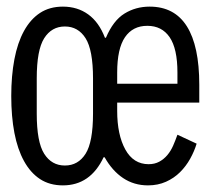

<svg xmlns="http://www.w3.org/2000/svg" viewBox="-20 -548 640 580"><path d="M176 -48Q216 -48 238.5 -83.5Q261 -119 261 -205V-311Q261 -397 238.5 -432.5Q216 -468 176 -468Q136 -468 113.5 -432.5Q91 -397 91 -311V-205Q91 -119 113.5 -83.5Q136 -48 176 -48ZM516 -295V-329Q516 -401 492.5 -435.5Q469 -470 425 -470Q381 -470 357.5 -435.5Q334 -401 334 -329V-295ZM427 12Q385 12 352 -10Q319 -32 296 -73H293Q253 12 170 12Q130 12 101 -7Q72 -26 52.5 -61.5Q33 -97 23.5 -146.5Q14 -196 14 -258Q14 -319 23.5 -369Q33 -419 52.5 -454.5Q72 -490 101 -509Q130 -528 170 -528Q214 -528 246.5 -504.5Q279 -481 297 -434H300Q322 -486 356 -507Q390 -528 432 -528Q507 -528 544.5 -468.5Q582 -409 582 -292V-238H334V-213Q334 -141 358.5 -96.5Q383 -52 429 -52Q447 -52 461 -59.5Q475 -67 485.5 -79.5Q496 -92 503 -108Q510 -124 516 -141L574 -114Q567 -91 554.5 -68.5Q542 -46 524 -28Q506 -10 481.5 1Q457 12 427 12Z"/></svg>

Font: PlemolJP35 Console
Style: Regular
Weight: 400
Version: v2.0.3; ttfautohint (v1.8.4.7-5d5b-dirty) -l 6 -r 45 -G 200 